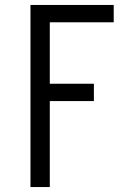

<svg xmlns="http://www.w3.org/2000/svg" viewBox="-20 -540 540 775"><path d="M103 215V-520H439V-450H181V-202H359V-132H181V215Z"/></svg>

Font: Iosevka Gothic
Style: Regular
Weight: 400
Monospace: yes
Designer: Belleve Invis
Foundry: Belleve Invis
Version: Version 15.5.1; ttfautohint (v1.8.4)